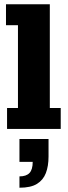

<svg xmlns="http://www.w3.org/2000/svg" viewBox="-20 -603 317 898"><path d="M13 0V-98H64V-485H8V-583H213V-98H264V0ZM71 275V222Q103 222 118 206Q133 190 133 154H71V47H207V129Q207 174 194.5 206.5Q182 239 153 257Q124 275 71 275Z"/></svg>

Font: Rokkitt SemiBold ExtraBold
Style: Regular
Weight: 800
Version: Version 3.103